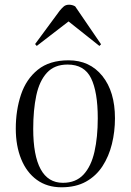

<svg xmlns="http://www.w3.org/2000/svg" viewBox="-20 -781 555 815"><path d="M241 14Q180 14 136.5 -17.5Q93 -49 70 -105.5Q47 -162 47 -235Q47 -313 69 -379Q91 -445 140.5 -485Q190 -525 271 -525Q361 -525 414.5 -458.5Q468 -392 468 -279Q468 -222 455 -169.5Q442 -117 415 -75.5Q388 -34 345 -10Q302 14 241 14ZM247 -5Q302 -5 334.5 -40Q367 -75 381 -137Q395 -199 395 -279Q395 -391 366.5 -449Q338 -507 267 -507Q211 -507 179 -472Q147 -437 134 -375.5Q121 -314 121 -234Q121 -121 152.5 -63Q184 -5 247 -5ZM409 -593 402 -586 271 -690 136 -586 129 -594 233 -735Q241 -745 250 -753Q259 -761 273 -761Q287 -761 299 -754Z"/></svg>

Font: Literata 72pt Light
Style: Italic
Weight: 300
Italic angle: -2°
Designer: Latin by Veronika Burian and Jose Scaglione. Greek by Irene Vlachou. Cyrillic by Vera Evstafieva
Foundry: TypeTogether
Version: Version 3.002